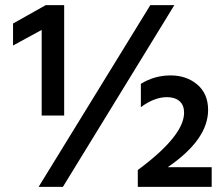

<svg xmlns="http://www.w3.org/2000/svg" viewBox="-20 -731 873 751"><path d="M808 0H519V-66Q700 -200 700 -290Q700 -320 682 -335.5Q664 -351 633 -351Q584 -351 531 -312V-403Q584 -436 647 -436Q710 -436 752 -400Q794 -364 794 -301Q794 -185 636 -77H808ZM231 -279H143V-614L31 -553V-639L159 -711H231ZM226 0H131L568 -711H662Z"/></svg>

Font: Hind Jalandhar SemiBold
Style: Regular
Weight: 600
Designer: Namrata Goyal
Foundry: Indian Type Foundry
Version: Version 0.702;PS 1.0;hotconv 1.0.81;makeotf.lib2.5.63406